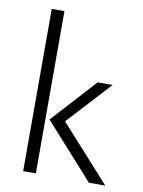

<svg xmlns="http://www.w3.org/2000/svg" viewBox="-78 -722 580 777"><g transform="rotate(10 212.0 -333.5)"><path d="M341.7 0 140.3 -224.3 306.2 -406.2H367.4L203.5 -227.8L409 0ZM71.5 0V-666.7H123.6V0Z"/></g></svg>

Font: Afacad Flux Light
Style: Regular
Weight: 300
Designer: Kristian Moeller
Foundry: Dicotype
Version: Version 1.100